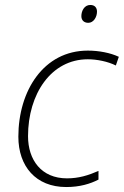

<svg xmlns="http://www.w3.org/2000/svg" viewBox="-20 -744 499 774"><path d="M336 -652C357 -652 371 -675 371 -697C371 -712 363 -724 344 -724C320 -724 308 -700 308 -679C308 -662 319 -652 336 -652ZM247 10C302 10 344 -3 377 -20V-55C336 -37 297 -25 250 -25C147 -25 93 -99 93 -195C93 -365 186 -505 334 -505C371 -505 415 -496 447 -480L459 -515C425 -531 379 -540 334 -540C156 -540 54 -378 54 -193C54 -74 124 10 247 10Z"/></svg>

Font: Noto Sans ExtraLight
Style: Italic
Weight: 200
Italic angle: -12°
Designer: Monotype Design Team
Foundry: Monotype Imaging Inc.
Version: Version 2.013